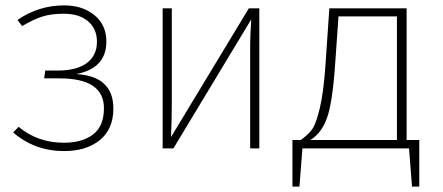

<svg xmlns="http://www.w3.org/2000/svg" viewBox="-20 -551 1644 713"><path d="M218 -531Q287 -531 331 -494.5Q375 -458 375 -397Q375 -297 263 -276Q401 -268 401 -148Q401 -72 351 -31Q301 10 218 10Q109 10 29 -59L49 -80Q120 -21 217 -21Q286 -21 326 -52Q366 -83 366 -149Q366 -260 201 -260H144L148 -289H194Q265 -289 302.5 -317Q340 -345 340 -396Q340 -444 307 -472Q274 -500 217 -500Q169 -500 135.5 -489Q102 -478 62 -454L45 -477Q124 -531 218 -531Z M943 0H909V-384Q909 -419 913 -479L624 0H584V-520H618V-165Q618 -111 615 -42L904 -520H943Z M1454 -490H1237L1225 -319Q1215 -169 1194 -112Q1173 -55 1132 -31H1454ZM1537 -31V142H1510L1499 0H1103L1092 142H1066V-31H1097Q1126 -52 1140 -72Q1154 -92 1168 -151Q1182 -210 1189 -315L1203 -520H1490V-31Z"/></svg>

Font: FiraSans
Style: Regular
Weight: 200
Designer: Carrois Corporate & Edenspiekermann AG
Foundry: Carrois Corporate GbR & Edenspiekermann AG
Version: Version 3.106;PS 003.106;hotconv 1.0.70;makeotf.lib2.5.58329